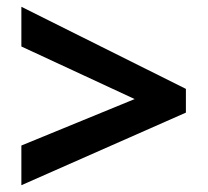

<svg xmlns="http://www.w3.org/2000/svg" viewBox="-20 -645 612 566"><path d="M43 -216 377 -353 43 -508V-625L528 -383V-313L43 -99Z"/></svg>

Font: Noto Sans Nag Mundari
Style: Bold
Weight: 700
Version: Version 1.000